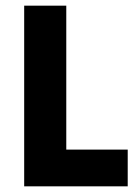

<svg xmlns="http://www.w3.org/2000/svg" viewBox="-20 -655 474 675"><path d="M429 -129V0H65V-635H213V-109L193 -129Z"/></svg>

Font: Gemunu Libre ExtraLight ExtraBold
Style: Regular
Weight: 800
Version: Version 1.100